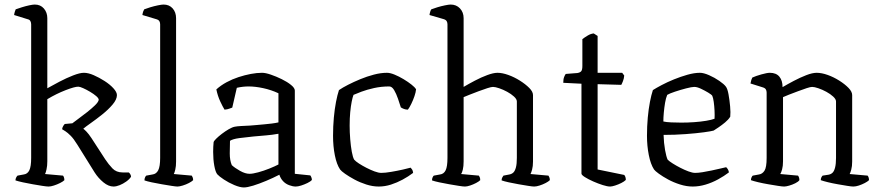

<svg xmlns="http://www.w3.org/2000/svg" viewBox="-20 -820 3872 844"><path d="M194 0Q185 0 166 -3Q147 -6 124 -10Q101 -14 80.5 -18.5Q60 -23 48 -27Q48 -33 50.5 -38.5Q53 -44 57 -48L84 -53Q101 -55 109 -71.5Q117 -88 117 -126V-713Q117 -721 113.5 -727.5Q110 -734 100 -736L42 -754Q43 -762 45.5 -769.5Q48 -777 49 -779Q60 -783 76 -788Q92 -793 108 -796.5Q124 -800 133 -800Q158 -800 173 -782.5Q188 -765 188 -740V-432Q211 -445 241.5 -461Q272 -477 301.5 -488.5Q331 -500 349 -500Q368 -500 392 -489.5Q416 -479 439.5 -464Q463 -449 478.5 -432Q494 -415 494 -402Q494 -383 475 -360.5Q456 -338 429 -316.5Q402 -295 378.5 -278.5Q355 -262 346 -254Q351 -251 360.5 -241Q370 -231 382 -213L443 -119Q457 -98 474 -80Q491 -62 519 -62H546Q549 -60 552.5 -54.5Q556 -49 556 -43Q549 -32 535 -22Q521 -12 506 -6Q491 0 479 0Q457 0 434.5 -18.5Q412 -37 396 -62L320 -184Q304 -210 290.5 -223.5Q277 -237 267.5 -243Q258 -249 253 -252Q254 -260 258.5 -267Q263 -274 265 -275L298 -278Q308 -286 326 -299Q344 -312 363.5 -327.5Q383 -343 397.5 -357Q412 -371 414 -381Q414 -388 403 -397.5Q392 -407 376 -416.5Q360 -426 345.5 -432.5Q331 -439 324 -439Q308 -439 268 -423.5Q228 -408 188 -384V-111Q188 -91 184.5 -75.5Q181 -60 178 -55L257 -48Q259 -46 261 -40.5Q263 -35 263 -28Q257 -22 244 -15.5Q231 -9 217 -4.5Q203 0 194 0Z M760 0Q753 0 734 -3Q715 -6 691.5 -10Q668 -14 647 -18.5Q626 -23 615 -27Q615 -35 618 -41Q621 -47 623 -48L650 -53Q667 -55 675.5 -71.5Q684 -88 684 -126V-713Q684 -721 680.5 -727Q677 -733 666 -736L606 -754Q607 -763 609.5 -769.5Q612 -776 614 -779Q624 -783 640.5 -788Q657 -793 674 -796.5Q691 -800 699 -800Q724 -800 739 -783Q754 -766 754 -740V-110Q754 -89 750.5 -74.5Q747 -60 744 -55L823 -48Q825 -45 827 -40Q829 -35 829 -28Q823 -22 810.5 -15.5Q798 -9 783.5 -4.5Q769 0 760 0Z M1052 4Q1035 4 1010 -6.5Q985 -17 964 -31Q943 -45 935 -54Q927 -64 922 -91.5Q917 -119 917 -152Q917 -164 917.5 -174.5Q918 -185 919 -195Q920 -200 930 -210Q940 -220 955 -231.5Q970 -243 985.5 -252Q1001 -261 1012 -263Q1022 -265 1039.5 -266Q1057 -267 1079 -268Q1093 -269 1109 -270.5Q1125 -272 1142 -273.5Q1159 -275 1175 -277Q1191 -279 1204 -282V-410Q1172 -425 1137 -432.5Q1102 -440 1073 -440Q1060 -440 1047 -438.5Q1034 -437 1021 -434L1001 -347Q997 -346 988.5 -342.5Q980 -339 967 -338Q959 -351 948 -374.5Q937 -398 931 -427Q951 -445 976 -458.5Q1001 -472 1028.5 -481Q1056 -490 1082.5 -495Q1109 -500 1132 -500Q1147 -500 1170.5 -492Q1194 -484 1218.5 -472Q1243 -460 1259.5 -446.5Q1276 -433 1276 -422V-56L1344 -49Q1346 -47 1348.5 -41Q1351 -35 1351 -29Q1345 -22 1331.5 -15.5Q1318 -9 1304 -4.5Q1290 0 1280 0Q1267 0 1251 -6Q1235 -12 1224 -24Q1213 -36 1208 -52Q1181 -38 1150 -25Q1119 -12 1093 -4Q1067 4 1052 4ZM1077 -56Q1091 -56 1115 -62.5Q1139 -69 1164 -79Q1189 -89 1204 -97V-232Q1176 -227 1151 -225Q1126 -223 1094 -220Q1062 -217 1032.5 -213Q1003 -209 991 -201Q990 -176 990 -145.5Q990 -115 999 -94Q1012 -82 1035 -69Q1058 -56 1077 -56Z M1645 0Q1618 0 1590 -9Q1562 -18 1538 -31Q1514 -44 1497 -56Q1480 -68 1475 -75Q1460 -97 1452 -137Q1444 -177 1444 -223Q1444 -265 1447.5 -303Q1451 -341 1457 -372Q1463 -403 1470 -424Q1486 -435 1510.5 -447.5Q1535 -460 1564 -472Q1593 -484 1623.5 -492Q1654 -500 1681 -500Q1695 -500 1714.5 -492Q1734 -484 1754 -472Q1774 -460 1789 -448Q1804 -436 1809 -428Q1808 -415 1802 -397.5Q1796 -380 1788 -363.5Q1780 -347 1773 -338Q1764 -338 1756 -341Q1748 -344 1742 -348Q1737 -364 1729.5 -386Q1722 -408 1712.5 -424Q1703 -440 1691 -440Q1656 -440 1624.5 -433Q1593 -426 1569 -417Q1545 -408 1534 -403Q1530 -393 1526 -373Q1522 -353 1519.5 -326.5Q1517 -300 1517 -268Q1517 -239 1519.5 -208Q1522 -177 1526.5 -152.5Q1531 -128 1537 -118Q1543 -111 1557.5 -101.5Q1572 -92 1590.5 -82.5Q1609 -73 1626.5 -66.5Q1644 -60 1656 -60Q1673 -60 1699.5 -64.5Q1726 -69 1750.5 -74.5Q1775 -80 1785 -83Q1788 -80 1791.5 -75Q1795 -70 1796 -60Q1775 -44 1750 -30.5Q1725 -17 1698.5 -8.5Q1672 0 1645 0Z M2024 0Q2016 0 1997 -3Q1978 -6 1955 -10Q1932 -14 1911 -18.5Q1890 -23 1879 -27Q1879 -35 1882 -41Q1885 -47 1887 -48L1914 -53Q1931 -55 1939 -71.5Q1947 -88 1947 -126V-713Q1947 -721 1943.5 -727Q1940 -733 1930 -736L1868 -754Q1869 -762 1871.5 -769.5Q1874 -777 1876 -779Q1886 -783 1902.5 -788Q1919 -793 1936 -796.5Q1953 -800 1961 -800Q1986 -800 2002 -783Q2018 -766 2018 -740V-438Q2040 -451 2067.5 -465.5Q2095 -480 2122 -490Q2149 -500 2167 -500Q2188 -500 2214.5 -490.5Q2241 -481 2265.5 -465.5Q2290 -450 2306.5 -433.5Q2323 -417 2323 -402V-110Q2323 -89 2319 -74.5Q2315 -60 2312 -55L2391 -48Q2393 -45 2395 -40Q2397 -35 2397 -28Q2391 -22 2378.5 -15.5Q2366 -9 2352 -4.5Q2338 0 2328 0Q2321 0 2302 -3Q2283 -6 2260 -10Q2237 -14 2216.5 -18.5Q2196 -23 2185 -27Q2185 -34 2187.5 -39Q2190 -44 2193 -48L2219 -53Q2230 -55 2237 -62Q2244 -69 2248 -84.5Q2252 -100 2252 -126V-374Q2252 -384 2239.5 -395.5Q2227 -407 2209.5 -416.5Q2192 -426 2174.5 -432Q2157 -438 2147 -438Q2140 -438 2122.5 -432.5Q2105 -427 2084 -419Q2063 -411 2045 -404Q2027 -397 2018 -393V-111Q2018 -89 2014.5 -74.5Q2011 -60 2007 -55L2085 -48Q2087 -45 2089 -40.5Q2091 -36 2091 -28Q2085 -22 2072.5 -15.5Q2060 -9 2046.5 -4.5Q2033 0 2024 0Z M2662 0Q2650 0 2629.5 -6.5Q2609 -13 2587.5 -22.5Q2566 -32 2551 -41.5Q2536 -51 2536 -57V-452L2456 -456Q2456 -472 2460 -482Q2464 -492 2467 -495L2518 -499Q2530 -501 2535 -507Q2540 -513 2540 -530V-648Q2549 -655 2563 -663.5Q2577 -672 2590 -673L2607 -662V-500H2715L2724 -488Q2723 -475 2718.5 -463.5Q2714 -452 2711 -447L2607 -450V-75L2724 -51Q2726 -49 2728.5 -43.5Q2731 -38 2731 -29Q2724 -22 2711 -15.5Q2698 -9 2684 -4.5Q2670 0 2662 0Z M3025 0Q2998 0 2969.5 -9Q2941 -18 2917 -31Q2893 -44 2876 -56.5Q2859 -69 2855 -75Q2840 -98 2832 -138.5Q2824 -179 2824 -223Q2824 -265 2827.5 -303Q2831 -341 2837 -372Q2843 -403 2850 -424Q2864 -433 2888.5 -446Q2913 -459 2942.5 -471Q2972 -483 3002 -491.5Q3032 -500 3057 -500Q3073 -500 3097 -489.5Q3121 -479 3142 -464.5Q3163 -450 3171 -439Q3178 -430 3182.5 -405Q3187 -380 3189.5 -352.5Q3192 -325 3190 -307Q3182 -294 3167.5 -282Q3153 -270 3139 -260.5Q3125 -251 3117 -246Q3107 -243 3074 -238.5Q3041 -234 2994 -230.5Q2947 -227 2897 -227Q2898 -191 2903.5 -160.5Q2909 -130 2915 -118Q2922 -111 2937 -101.5Q2952 -92 2970.5 -82.5Q2989 -73 3006.5 -66.5Q3024 -60 3036 -60Q3049 -60 3068 -63Q3087 -66 3108 -70.5Q3129 -75 3146 -79Q3163 -83 3172 -85Q3176 -82 3180 -75Q3184 -68 3184 -62Q3163 -46 3136.5 -31.5Q3110 -17 3081.5 -8.5Q3053 0 3025 0ZM2975 -281Q3003 -281 3031.5 -283Q3060 -285 3084 -289Q3108 -293 3121 -298Q3122 -313 3121 -333.5Q3120 -354 3117.5 -372Q3115 -390 3111 -399Q3108 -404 3093 -413Q3078 -422 3061 -430Q3044 -438 3032 -438Q3021 -438 2996 -431.5Q2971 -425 2947 -417Q2923 -409 2913 -403Q2907 -389 2903.5 -368Q2900 -347 2898 -325Q2896 -303 2896 -286Q2909 -283 2930.5 -282Q2952 -281 2975 -281Z M3427 0Q3419 0 3400 -3Q3381 -6 3357.5 -10Q3334 -14 3313 -19Q3292 -24 3281 -28Q3281 -35 3284 -41Q3287 -47 3289 -48L3316 -53Q3331 -55 3340.5 -69.5Q3350 -84 3350 -126V-413Q3350 -421 3346.5 -427Q3343 -433 3333 -436L3279 -453Q3281 -463 3282.5 -468Q3284 -473 3287 -479Q3302 -486 3327 -493Q3352 -500 3364 -500Q3392 -500 3406 -483Q3420 -466 3420 -437Q3442 -450 3469.5 -464.5Q3497 -479 3524 -489.5Q3551 -500 3570 -500Q3592 -500 3618.5 -490.5Q3645 -481 3669.5 -465.5Q3694 -450 3710 -433.5Q3726 -417 3726 -402V-110Q3726 -89 3722 -74.5Q3718 -60 3715 -55L3794 -48Q3797 -44 3798.5 -39Q3800 -34 3800 -28Q3794 -22 3781.5 -15.5Q3769 -9 3755.5 -4.5Q3742 0 3731 0Q3723 0 3704.5 -3Q3686 -6 3663 -10Q3640 -14 3619.5 -19Q3599 -24 3588 -28Q3588 -35 3590.5 -40Q3593 -45 3596 -48L3622 -52Q3633 -54 3640 -61Q3647 -68 3651 -84Q3655 -100 3655 -126V-374Q3655 -384 3642.5 -395.5Q3630 -407 3612.5 -416.5Q3595 -426 3577.5 -432Q3560 -438 3550 -438Q3543 -438 3526 -432.5Q3509 -427 3488 -419Q3467 -411 3448.5 -404Q3430 -397 3422 -393V-111Q3422 -90 3418 -75.5Q3414 -61 3410 -55L3488 -48Q3491 -44 3492.5 -39Q3494 -34 3494 -28Q3489 -21 3476 -14.5Q3463 -8 3449 -4Q3435 0 3427 0Z"/></svg>

Font: Texturina 12pt ExtraLight
Style: Regular
Weight: 250
Designer: Guillermo Torres Carreño
Foundry: Omnibus-Type
Version: Version 1.002